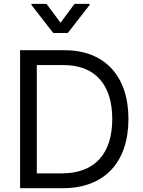

<svg xmlns="http://www.w3.org/2000/svg" viewBox="-20 -992 754 1012"><path d="M145.6 -971.6V-965.9L260.7 -818.2H337.4L452.4 -965.9V-971.6H372.9L299 -872.2L225.1 -971.6ZM310.4 0C532 0 657 -137.8 657 -365.1C657 -590.9 532 -727.3 320.3 -727.3H85.9V0ZM174 -649.1H314.6C485.1 -649.1 571.7 -541.2 571.7 -365.1C571.7 -187.5 485.1 -78.1 304.7 -78.1H174Z"/></svg>

Font: Riot Sans 2.0
Style: Regular
Weight: 400
Designer: Rasmus Andersson
Foundry: rsms
Version: Version 3.006;hotconv 1.0.109;makeotfexe 2.5.65596